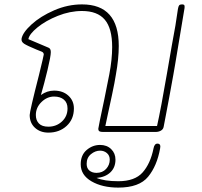

<svg xmlns="http://www.w3.org/2000/svg" viewBox="-20 -603 917 873"><path d="M819 -566Q816 -549 777 -314L768 -262Q761 -221 749.5 -160.5Q738 -100 733 -73L724 -26Q722 -15 711.5 -9Q701 -3 687 -3H449Q437 -3 432 -6Q427 -9 427 -18Q427 -23 455 -155L477 -265Q490 -333 490 -389Q490 -474 456.5 -513.5Q423 -553 353 -553Q298 -553 243 -531Q188 -509 150.5 -478.5Q113 -448 109 -425L201 -386Q211 -382 211 -366Q211 -347 196 -284.5Q181 -222 166 -171Q194 -191 226 -191Q266 -191 291 -168Q316 -145 316 -110Q316 -61 283 -30.5Q250 0 200 0Q163 0 139 -22Q115 -44 115 -80Q115 -97 157 -261Q179 -351 179 -355Q179 -364 170 -368L145 -378Q104 -395 90 -404Q76 -413 78 -427Q83 -455 123.5 -492Q164 -529 226 -556Q288 -583 353 -583Q520 -583 520 -394Q520 -336 507 -264Q502 -231 489 -170Q476 -109 470 -82L459 -30H627H694Q702 -65 714.5 -131Q727 -197 739 -268L761 -395Q780 -494 789 -562Q791 -574 794.5 -578.5Q798 -583 807 -583Q817 -583 818.5 -578.5Q820 -574 819 -566ZM143 -80Q143 -56 157 -41.5Q171 -27 200 -27Q236 -27 261.5 -50.5Q287 -74 287 -110Q287 -136 270.5 -150Q254 -164 226 -164Q194 -164 168.5 -139Q143 -114 143 -80ZM709 63Q709 69 708 72Q694 151 653.5 200.5Q613 250 518 250Q445 250 396 221.5Q347 193 347 144Q347 102 374 79Q401 56 435 56Q466 56 485.5 75Q505 94 505 123Q505 159 481.5 181Q458 203 419 206Q455 221 518 221Q593 221 628.5 181Q664 141 678 72Q682 50 696 50Q709 50 709 63ZM419 183Q446 183 462.5 165Q479 147 479 123Q479 104 466 93Q453 82 435 82Q413 82 393.5 98Q374 114 374 142Q374 162 386.5 172.5Q399 183 419 183Z"/></svg>

Font: Mali ExtraLight
Style: Italic
Weight: 275
Italic angle: -10°
Version: Version 1.000; ttfautohint (v1.6)